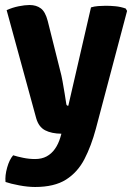

<svg xmlns="http://www.w3.org/2000/svg" viewBox="-20 -527 533 766"><path d="M362.5 -13.5Q344 55.5 316.8 108Q289.5 160.5 243 189.8Q196.5 219 120 219Q91 219 56.5 212.5Q22 206 2 199Q-0.5 173.5 8.5 141.5Q17.5 109.5 32.5 92.5Q48 97.5 72 102.5Q96 107.5 120 107.5Q146.5 107.5 166 97Q185.5 86.5 199.2 67Q213 47.5 221 20.5L225 6.5Q185.5 6 160 -7.2Q134.5 -20.5 124.5 -55L6.5 -486.5Q29.5 -497 54.5 -502Q79.5 -507 98 -507Q125 -507 143 -493.5Q161 -480 170.5 -443L220 -245.5Q225 -228 229.5 -203Q234 -178 238 -153.5Q242 -129 244.5 -112Q245.5 -105 252.5 -105L343 -497.5Q355.5 -501.5 371.8 -502.8Q388 -504 402 -504Q421 -504 441.2 -502Q461.5 -500 481.5 -493L487 -483.5Z"/></svg>

Font: Signika Negative
Style: Bold
Weight: 700
Designer: Anna Giedry
Foundry: Anna Giedry
Version: Version 2.001